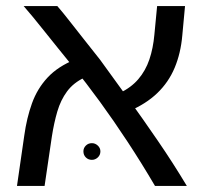

<svg xmlns="http://www.w3.org/2000/svg" viewBox="-20 -613 672 633"><path d="M491 0Q447 -75 401 -145Q355 -215 309.5 -277.5Q264 -340 220 -394Q195 -425 171 -454.5Q147 -484 126.5 -510Q106 -536 88.5 -557Q71 -578 58 -593H169Q188 -571 209 -544Q230 -517 255 -485.5Q280 -454 310 -416Q353 -357 402 -289Q451 -221 501 -148Q551 -75 596 0ZM36 0 60 -166Q68 -224 85.5 -272.5Q103 -321 137 -357.5Q171 -394 228 -417L258 -357Q222 -340 201 -311.5Q180 -283 169 -245.5Q158 -208 151 -163L127 0ZM404 -246 374 -306Q412 -324 436 -352Q460 -380 472.5 -417Q485 -454 489 -499L498 -593H590L581 -496Q576 -438 556 -390Q536 -342 498.5 -306Q461 -270 404 -246ZM283 -86Q271 -86 263 -94Q255 -102 255 -114Q255 -125 263 -133Q271 -141 283 -141Q294 -141 302.5 -133Q311 -125 311 -114Q311 -102 302.5 -94Q294 -86 283 -86Z"/></svg>

Font: Noto Sans Hebrew Thin
Style: Regular
Weight: 400
Version: Version 3.001